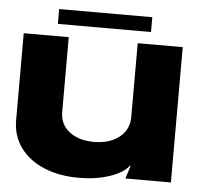

<svg xmlns="http://www.w3.org/2000/svg" viewBox="-48 -673 753 735"><g transform="rotate(5 328.5 -305.5)"><path d="M23 -186V-520H196V-232Q196 -185 232 -157Q268 -129 327 -129Q387 -129 424 -158.5Q461 -188 461 -236V-520H634V0H459L475 -50H472Q451 -22 398.5 -4.5Q346 13 281 13Q204 13 145.5 -12Q87 -37 55 -82Q23 -127 23 -186ZM508 -567H150V-624H508Z"/></g></svg>

Font: Non Bureau Extended
Style: Bold
Weight: 700
Width: 7
Designer: Jona Saucedo
Foundry: Non Foundry
Version: Version 1.000; ttfautohint (v1.8.4)